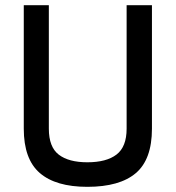

<svg xmlns="http://www.w3.org/2000/svg" viewBox="-20 -714 680 743"><path d="M169 -216Q169 -145 207.5 -115.5Q246 -86 318 -86Q392 -86 431 -116Q470 -146 470 -216V-694H568V-216Q568 -97 505.5 -44Q443 9 318 9Q196 9 134 -44.5Q72 -98 72 -216V-694H169Z"/></svg>

Font: TypoPRO Titillium Text
Style: 600 wt
Weight: 600
Designer: Accademia di Belle Arti di Urbino and others
Foundry: Accademia di Belle Arti di Urbino and others.
Version: Version 25.000